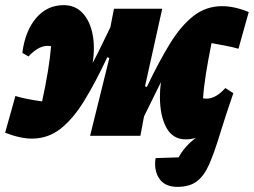

<svg xmlns="http://www.w3.org/2000/svg" viewBox="-49 -529 989 748"><path d="M75 11Q30 11 -29 -12L11 -155Q30 -149 57.5 -143.5Q85 -138 115 -134Q143 -262 150 -349Q107 -358 62 -309L38 -323Q49 -409 92 -459Q135 -509 199 -509Q243 -509 271.5 -479.5Q300 -450 311 -399Q322 -348 312 -284Q332 -321 348.5 -356Q365 -391 381 -423L395 -495H583L516 -193L523 -190Q569 -287 612.5 -358Q656 -429 705 -467Q754 -505 816 -505Q839 -505 865 -499.5Q891 -494 920 -482L880 -339Q860 -345 832 -350.5Q804 -356 775 -361Q762 -296 753.5 -243Q745 -190 742 -146Q785 -137 829 -186L860 -166Q828 -73 807 -4Q786 65 766.5 110Q747 155 718.5 177Q690 199 642 199Q594 199 572 167.5Q550 136 557 87L647 84Q670 41 714 8Q695 14 675 14Q624 14 599 -32Q574 -78 574 -153Q574 -180 578 -209Q558 -168 542 -136Q526 -104 512 -75L498 0H302L377 -303L369 -306Q323 -208 279.5 -137Q236 -66 187 -27.5Q138 11 75 11Z"/></svg>

Font: Piazzolla Black
Style: Italic
Weight: 900
Italic angle: -11.3°
Designer: Juan Pablo del Peral
Foundry: Huerta Tipografica
Version: Version 1.330